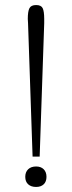

<svg xmlns="http://www.w3.org/2000/svg" viewBox="-20 -730 284 760"><path d="M91 -638 90 -655Q90 -685 96.5 -697.5Q103 -710 123 -710Q143 -710 149 -697.5Q155 -685 155 -655V-638L137 -110H109ZM80 -30Q80 -49 91.5 -60Q103 -71 123 -71Q142 -71 153 -60Q164 -49 164 -30Q164 -11 153 -0.5Q142 10 123 10Q103 10 91.5 -0.5Q80 -11 80 -30Z"/></svg>

Font: Taviraj ExtraLight
Style: Regular
Weight: 275
Designer: Katatrad Team
Foundry: CadsonDemak
Version: Version 1.001